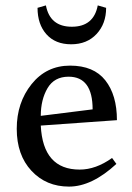

<svg xmlns="http://www.w3.org/2000/svg" viewBox="-20 -675 490 711"><path d="M275 -47Q335 -47 395 -90L411 -68Q320 16 235.5 16Q151 16 96.5 -42.5Q42 -101 42 -198Q42 -295 97 -363.5Q152 -432 239.5 -432Q327 -432 370 -377.5Q413 -323 413 -230L131 -210Q139 -47 275 -47ZM234 -391Q181 -391 156 -348.5Q131 -306 131 -246L323 -270Q323 -391 234 -391ZM119 -646 150 -655Q165 -576 246 -576Q327 -576 342 -655L373 -646Q373 -587 337.5 -549Q302 -511 243.5 -511Q185 -511 152 -548Q119 -585 119 -646Z"/></svg>

Font: Buenard
Style: Regular
Weight: 400
Designer: Gustavo Ibarra
Foundry: FontFuror
Version: Version 1.001 2011